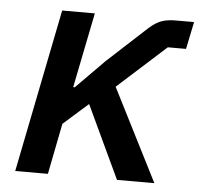

<svg xmlns="http://www.w3.org/2000/svg" viewBox="-43 -565 638 609"><g transform="rotate(5 275.5 -260.0)"><path d="M351 0 242 -232 163 -162 131 0H27L131 -520H235L187 -281H192L282 -372L408 -488Q428 -506 446.5 -513Q465 -520 493 -520H551L533 -433H475L321 -294L470 0Z"/></g></svg>

Font: IBM Plex Sans Medium
Style: Italic
Weight: 500
Italic angle: -11.31°
Designer: Mike Abbink, Paul van der Laan, Pieter van Rosmalen
Foundry: Bold Monday
Version: Version 3.201